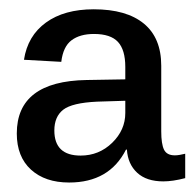

<svg xmlns="http://www.w3.org/2000/svg" viewBox="-20 -717 413 407"><path d="M126.5 -330.1Q75.7 -330.1 45.7 -357.4Q15.6 -384.8 15.6 -434.1Q15.6 -544.9 163.6 -547.4L245.6 -548.8V-575.2Q245.6 -611.3 230 -628.2Q214.4 -645 179.2 -645Q149.4 -645 131.6 -631.6Q113.8 -618.2 109.9 -585.9L30.8 -590.3Q38.6 -641.1 77.4 -669.2Q116.2 -697.3 178.7 -697.3Q248 -697.3 284.9 -667Q321.8 -636.7 321.8 -577.6V-438.5Q321.8 -412.1 327.6 -399.9Q333.5 -387.7 350.6 -387.7Q355.5 -387.7 361.1 -388.7Q366.7 -389.6 372.6 -391.1V-339.4Q346.2 -332.5 326.2 -332.5Q290.5 -332.5 270.8 -350.8Q251 -369.1 249 -399.9H247.1Q211.9 -330.1 126.5 -330.1ZM150.9 -387.2Q189.9 -387.2 217.8 -414.3Q245.6 -441.4 245.6 -477.5V-503.4L185.5 -501.5Q132.8 -499 114 -484.4Q95.2 -469.7 95.2 -440.4Q95.2 -387.2 150.9 -387.2Z"/></svg>

Font: Arimo Medium
Style: Regular
Weight: 500
Designer: Steve Matteson
Foundry: Monotype Imaging Inc.
Version: Version 1.33